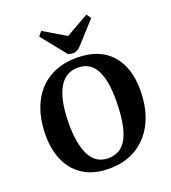

<svg xmlns="http://www.w3.org/2000/svg" viewBox="-170 -1092 1101 1233"><g transform="rotate(-20 380.0 -475.5)"><path d="M52 -332Q54 -454 97 -542.5Q140 -631 219.5 -678.5Q299 -726 410 -726Q563 -726 643.5 -636Q724 -546 723 -389Q722 -266 678.5 -175.5Q635 -85 555 -35Q475 15 365 15Q263 15 193 -27.5Q123 -70 87 -148Q51 -226 52 -332ZM218 -355Q216 -210 256 -130Q296 -50 381 -50Q471 -50 511.5 -130.5Q552 -211 554 -369Q557 -512 518.5 -588Q480 -664 394 -664Q308 -664 264 -585Q220 -506 218 -355ZM230 -936 255 -966 406 -876 563 -965 585 -934 457 -793Q428 -761 402 -761Q392 -761 383 -763Q374 -765 365 -768Z"/></g></svg>

Font: Literata 36pt
Style: Bold Italic
Weight: 700
Italic angle: -2°
Designer: Latin by Veronika Burian and Jose Scaglione. Greek by Irene Vlachou. Cyrillic by Vera Evstafieva
Foundry: TypeTogether
Version: Version 3.002